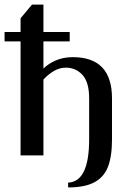

<svg xmlns="http://www.w3.org/2000/svg" viewBox="-21 -680 575 840"><path d="M277 119Q369 115 369 -70V-250Q369 -320 340 -352Q311 -384 267 -384Q240 -384 215 -369.5Q190 -355 169 -332V0H69V-499H-1V-540H69V-600L119 -660H169V-540H284V-499H169V-380Q191 -402 224 -416Q257 -430 297 -430Q469 -430 469 -250V-70Q469 5 451 50.5Q433 96 391 118Q349 140 277 140Z"/></svg>

Font: El Messiri Medium
Style: Regular
Weight: 500
Designer: Mohamed Gaber
Foundry: Kief Type Foundry
Version: Version 2.007